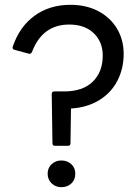

<svg xmlns="http://www.w3.org/2000/svg" viewBox="-20 -768 578 798"><path d="M208 -162Q198 -162 198 -173L195 -377Q195 -388 206 -388H246Q324 -388 365.5 -428.5Q407 -469 407 -537Q407 -594 369.5 -630Q332 -666 268 -666Q156 -666 113 -552Q108 -542 99 -545L40 -561Q30 -564 33 -574Q61 -657 123.5 -702.5Q186 -748 273 -748Q338 -748 388 -722Q438 -696 466 -649.5Q494 -603 494 -544Q494 -483 468 -432.5Q442 -382 392 -351.5Q342 -321 275 -317L273 -173Q273 -162 263 -162ZM178 -46Q178 -70 194.5 -85.5Q211 -101 235 -101Q260 -101 276.5 -85.5Q293 -70 293 -46Q293 -21 276.5 -5.5Q260 10 235 10Q211 10 194.5 -6Q178 -22 178 -46Z"/></svg>

Font: LINE Seed Sans TH App
Style: Regular
Weight: 400
Designer: Dalton Maag Ltd | Thai characters by Cadson Demak Co.,Ltd.
Foundry: Dalton Maag Ltd
Version: Version 1.003